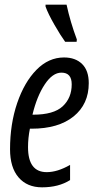

<svg xmlns="http://www.w3.org/2000/svg" viewBox="-20 -792 416 822"><path d="M308 -613 309 -623Q281 -698 265 -772H175V-764Q186 -733 213 -686Q240 -639 259 -613ZM280 -21V-86Q226 -55 180 -55Q100 -55 100 -162Q100 -201 108 -241H115Q230 -241 295 -293.5Q360 -346 360 -436Q360 -490 331.5 -518Q303 -546 254 -546Q188 -546 136 -493Q84 -440 53.5 -350.5Q23 -261 23 -153Q23 -75 59.5 -32.5Q96 10 160 10Q231 10 280 -21ZM243 -481Q287 -481 287 -431Q287 -373 248.5 -337Q210 -301 122 -301H119Q138 -380 171.5 -430.5Q205 -481 243 -481Z"/></svg>

Font: Noto Sans Display Condensed
Style: Italic
Weight: 400
Width: 3
Designer: Monotype Design team
Foundry: Monotype Imaging Inc.
Version: 1.000